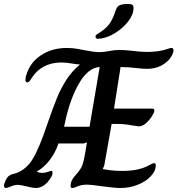

<svg xmlns="http://www.w3.org/2000/svg" viewBox="-72 -945 892 965"><path d="M623 -602Q575 -608 534 -608L501 -399H694Q704 -399 704 -389Q704 -381 692 -361.5Q680 -342 662 -326Q644 -310 625 -310Q621 -310 597 -314Q592 -315 569 -318.5Q546 -322 522 -322H489L456 -135Q455 -132 453.5 -121Q452 -110 445 -97V-95Q451 -94 478 -90Q505 -86 543 -86Q628 -86 678 -115Q696 -125 702 -125Q711 -125 711 -113Q711 -87 687 -60.5Q663 -34 622 -17Q581 0 531 0Q507 0 439 -9Q385 -17 366 -17Q338 -17 318.5 -8.5Q299 0 293 0Q287 0 285 -2.5Q283 -5 283 -12Q283 -39 309 -66Q331 -90 340 -110.5Q349 -131 358 -187L365 -230L350 -224H222Q206 -177 177 -139.5Q148 -102 113 -83V-82Q127 -76 143 -76Q153 -76 167.5 -81Q182 -86 186 -86Q192 -86 192 -76Q192 -64 182 -50Q167 -25 147.5 -12.5Q128 0 108 0Q95 0 63 -8Q29 -16 17 -16Q0 -16 -22 -6Q-38 0 -42 0Q-46 0 -49 -3Q-52 -6 -52 -10Q-52 -21 -43 -40Q-34 -59 -22 -64Q-13 -70 7 -74Q60 -92 93 -147Q126 -202 165 -319Q194 -403 214 -452Q234 -501 262 -544.5Q290 -588 329 -620V-621Q320 -621 294 -625Q260 -631 236 -631Q187 -631 148.5 -610.5Q110 -590 86 -551Q84 -548 80 -542Q76 -536 72.5 -533.5Q69 -531 64 -531Q56 -531 56 -543Q56 -559 60 -567Q78 -630 133.5 -667Q189 -704 264 -704Q293 -704 320 -699Q347 -694 351 -693Q401 -683 427 -683Q441 -683 455 -685Q469 -687 474 -688Q504 -694 528 -694Q548 -694 588 -690Q634 -684 667 -684Q728 -684 770 -699Q783 -704 790 -704Q800 -704 800 -693Q800 -676 784 -653.5Q768 -631 738 -615Q708 -599 667 -599Q655 -599 644 -600Q633 -601 623 -602ZM429 -608H424Q369 -601 325.5 -526.5Q282 -452 257 -340L250 -308H378ZM421 -750Q408 -750 408 -761Q408 -766 411.5 -769.5Q415 -773 421.5 -776.5Q428 -780 436 -786Q464 -805 480 -828Q496 -851 512 -899Q517 -914 531.5 -919.5Q546 -925 573 -925Q588 -925 593.5 -920.5Q599 -916 599 -904Q599 -872 572.5 -837.5Q546 -803 505 -778Q464 -753 424 -750Z"/></svg>

Font: Charm
Style: Bold
Weight: 700
Designer: Katatrad Aksorn Co.,Ltd.
Foundry: Cadson Demak Co.,Ltd.
Version: Version 1.001